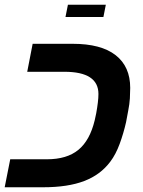

<svg xmlns="http://www.w3.org/2000/svg" viewBox="-31 -791 604 811"><path d="M501.5 -274.9Q490.7 -227.5 474.4 -183.1Q458 -138.7 435.1 -108.4Q393.6 -52.7 324.7 -26.4Q255.9 0 150.9 0H-11.2L12.2 -118.2H167Q251.5 -118.2 300 -158Q348.6 -197.8 369.1 -283.2L375.5 -313Q379.9 -337.4 382.3 -357.7Q384.8 -377.9 384.8 -394Q384.8 -487.8 241.2 -487.8H84L106.9 -606H275.9Q396 -606 457.5 -557.9Q519 -509.8 519 -419.9Q519 -399.9 517.6 -375.5Q516.1 -351.1 510.7 -324.2ZM416 -771 405.8 -719.2H245.6L255.9 -771Z"/></svg>

Font: Arimo
Style: Bold Italic
Weight: 700
Italic angle: -12°
Designer: Steve Matteson
Foundry: Monotype Imaging Inc.
Version: Version 1.33